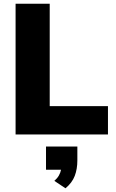

<svg xmlns="http://www.w3.org/2000/svg" viewBox="-20 -725 625 1035"><path d="M64 0V-705H248V-153H562V0ZM333 290 273 250Q289 236 297.5 221Q306 206 309 190H228V65H397V140Q397 186 383 223Q369 260 333 290Z"/></svg>

Font: Nunito Sans Black
Style: Regular
Weight: 900
Designer: Vernon Adams
Foundry: Vernon Adams
Version: Version 3.006; ttfautohint (v1.8.3)